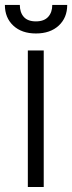

<svg xmlns="http://www.w3.org/2000/svg" viewBox="-27 -747 289 767"><path d="M84.2 0V-545.5H147.7V0ZM181.8 -727.3H241.5Q241.5 -676.1 207.6 -644.7Q173.7 -613.3 116.5 -613.3Q59.7 -613.3 26.1 -644.7Q-7.5 -676.1 -7.5 -727.3H52.2Q52.2 -697.4 68 -679.5Q83.8 -661.6 116.5 -661.6Q149.1 -661.6 165.5 -679.7Q181.8 -697.8 181.8 -727.3Z"/></svg>

Font: Inter Light BETA
Style: Regular
Weight: 300
Designer: Rasmus Andersson
Foundry: rsms
Version: Version 3.011;git-f93a4a705